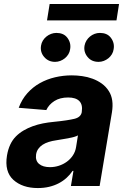

<svg xmlns="http://www.w3.org/2000/svg" viewBox="-20 -929 620 959"><path d="M14.9 -152.3Q25.2 -213.4 59.7 -247.9Q76.7 -264.9 98.2 -277.5Q119.7 -290.1 144 -298.8Q168.3 -307.5 194.6 -312.7Q220.9 -317.8 247.9 -320.3Q284.4 -323.9 310 -327.8Q335.6 -331.7 351.9 -335.6Q383.9 -343.4 388.5 -369.3V-371.4Q393.8 -405.9 376.4 -424Q359 -442.1 320.3 -442.1Q279.5 -442.1 251.8 -424.5Q224.1 -407 211.3 -379.3L73.5 -390.6Q89.1 -432.9 116.5 -463.4Q143.8 -494 179 -513.7Q214.1 -533.4 255 -543Q295.8 -552.6 338.4 -552.6Q364 -552.6 390.6 -548.8Q417.3 -545.1 441.9 -536Q466.6 -527 487.9 -511.9Q509.2 -496.8 523.8 -473.7Q549.7 -432.9 539.1 -367.9L477.6 0H334.2L346.9 -75.6H342.7Q329.9 -56.5 312.5 -40.7Q295.1 -24.9 273.3 -13.5Q251.4 -2.1 225.3 4.1Q199.2 10.3 169 10.3Q92 10.3 46.5 -30.9Q1.8 -72.1 14.9 -152.3ZM214.8 -827.1 228 -909.1H574.6L561.8 -827.1ZM229.8 -94.1Q252.5 -94.1 274.3 -101.2Q296.2 -108.3 313.9 -121.3Q331.7 -134.2 344.1 -152.9Q356.5 -171.5 360.1 -195L369.3 -252.8Q362.6 -248.6 349.3 -244.9Q335.9 -241.1 320.3 -238.3Q304.7 -235.4 288.9 -233Q273.1 -230.5 261 -228.3Q240.8 -225.5 223.4 -220Q206 -214.5 192.8 -206Q179.7 -197.4 171.2 -185.4Q162.6 -173.3 160.2 -157.3Q155.9 -126.4 175.1 -110.3Q194.2 -94.1 229.8 -94.1ZM402.3 -701.3Q404.8 -714.8 411.9 -726.4Q419 -737.9 429.3 -746.4Q439.6 -755 452.4 -759.8Q465.2 -764.6 479 -764.6Q496.4 -764.6 510.1 -758.9Q523.8 -753.2 533.4 -740.8Q553.3 -714.8 547.6 -683.2Q545.8 -669.7 538.9 -658.2Q532 -646.7 521.5 -638.1Q511 -629.6 498.4 -624.8Q485.8 -620 472.3 -620Q455.3 -620 441.6 -625.9Q427.9 -631.7 417.6 -644.2Q396.7 -669.4 402.3 -701.3ZM185 -701.3Q187.1 -714.8 194.2 -726.4Q201.3 -737.9 211.8 -746.4Q222.3 -755 235.3 -759.8Q248.2 -764.6 261.7 -764.6Q279.1 -764.6 292.8 -758.9Q306.5 -753.2 316.1 -740.8Q335.9 -714.8 330.3 -683.2Q328.5 -669.7 321.6 -658.2Q314.6 -646.7 304.2 -638.1Q293.7 -629.6 281.1 -624.8Q268.5 -620 255 -620Q221.6 -620 200.6 -644.5Q179.7 -668.7 185 -701.3Z"/></svg>

Font: Inter P
Style: Bold Italic
Weight: 700
Italic angle: 9.39999°
Designer: Rasmus Andersson
Foundry: rsms
Version: Version 3.018;git-588b23468